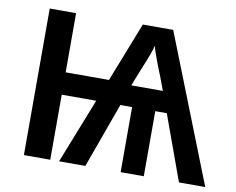

<svg xmlns="http://www.w3.org/2000/svg" viewBox="-78 -818 1132 921"><g transform="rotate(10 488.0 -358.0)"><path d="M545.9 -715.8 432.1 -425.8H221.2V-713.9H92.8V0H221.2V-316.9H389.2L264.2 0H392.1L506.8 -316.9H564V0H676.8V-316.9H732.9L848.1 0H976.1L693.8 -715.8ZM620.1 -626C627.4 -594.2 656.7 -520 671.9 -482.9L695.8 -418.9H542L565.9 -480C581.5 -518.1 614.7 -595.2 620.1 -626Z"/></g></svg>

Font: Noto Reveo Sans
Style: Regular
Weight: 600
Designer: Monotype Design Team
Foundry: Monotype Imaging Inc.
Version: Version 2.007